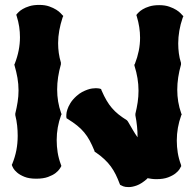

<svg xmlns="http://www.w3.org/2000/svg" viewBox="-20 -723 789 779"><path d="M236.8 -658.2 233.9 -651.9Q225.1 -625 220.5 -599.4Q215.8 -573.7 215.8 -547.9Q215.8 -527.3 218.5 -508.1Q221.2 -488.8 227.1 -469.2V-461.9Q211.9 -408.7 211.9 -359.9Q211.9 -335 215.8 -311.3Q219.7 -287.6 228 -264.2L230 -259.8L228 -255.9Q218.8 -231 214.4 -205.8Q210 -180.7 210 -154.8Q210 -129.4 213.9 -104.7Q217.8 -80.1 227.1 -55.2L229 -49.8L227.1 -45.9Q226.6 -44.9 221.7 -37.4Q216.8 -29.8 205.6 -21Q194.3 -12.2 175 -5.1Q155.8 2 127 2Q98.1 2 79.3 -5.6Q60.5 -13.2 49.6 -22.7Q38.6 -32.2 34.2 -40Q29.8 -47.9 29.8 -48.8L27.8 -54.2L29.8 -58.1Q41 -85.4 46.4 -113.5Q51.8 -141.6 51.8 -171.9Q51.8 -192.4 49.6 -213.1Q47.4 -233.9 42 -255.9V-262.2Q47.9 -286.1 51.5 -309.3Q55.2 -332.5 55.2 -356Q55.2 -382.3 50.8 -407.2Q46.4 -432.1 39.1 -457L38.1 -460.9L40 -464.8Q61 -518.6 61 -571.8Q61 -593.3 57.9 -614.3Q54.7 -635.3 47.9 -657.2L45.9 -663.1L49.8 -668Q50.3 -668.5 55.7 -674.1Q61 -679.7 72 -686.3Q83 -692.9 99.6 -698Q116.2 -703.1 139.2 -703.1Q162.6 -703.1 179.7 -697Q196.8 -690.9 208.3 -683.6Q219.7 -676.3 225.6 -669.9Q231.4 -663.6 231.9 -663.1ZM724.1 -657.2 721.2 -650.9Q711.9 -624 707.5 -597.9Q703.1 -571.8 703.1 -546.9Q703.1 -526.4 705.6 -507.1Q708 -487.8 714.4 -467.8V-460.9Q699.2 -407.7 699.2 -358.9Q699.2 -334 703.1 -310.3Q707 -286.6 715.3 -263.2L717.3 -258.8L715.3 -254.9Q697.3 -205.1 697.3 -152.8Q697.3 -127.9 701.2 -103.5Q705.1 -79.1 714.4 -54.2L715.3 -48.8L712.9 -44.9Q712.9 -43.9 708.3 -36.4Q703.6 -28.8 692.4 -19.8Q681.2 -10.7 662.1 -3.4Q643.1 3.9 614.3 3.9Q604.5 3.9 595.7 2.7Q586.9 1.5 579.1 0Q578.1 1 577.1 1.7Q576.2 2.4 575.2 3.9Q553.7 22.5 535.4 29.3Q517.1 36.1 502 36.1Q488.3 36.1 480.2 33Q472.2 29.8 471.2 28.8L467.3 26.9L465.3 22Q458 2.4 449.5 -14.9Q440.9 -32.2 429.7 -47.6Q418.5 -63 403.3 -77.1Q388.2 -91.3 368.2 -105L364.3 -106.9L363.3 -110.8Q353.5 -134.8 343.8 -152.8Q334 -170.9 321.5 -185.8Q309.1 -200.7 293 -213.6Q276.9 -226.6 254.9 -240.2L250 -243.2L249 -250Q249 -251.5 249.3 -259Q249.5 -266.6 253.2 -278.3Q256.8 -290 265.4 -304.2Q273.9 -318.4 290 -333Q301.3 -343.3 312.7 -349.4Q324.2 -355.5 334.5 -359.1Q344.7 -362.8 353.8 -364Q362.8 -365.2 369.1 -365.2Q375 -365.2 378.7 -364.5Q382.3 -363.8 383.3 -363.8L390.1 -361.8L392.1 -356Q402.3 -332.5 412.4 -315.4Q422.4 -298.3 434.1 -284.7Q445.8 -271 460.7 -259Q475.6 -247.1 495.1 -234.9L499 -230Q510.3 -210.4 519.3 -195.1Q528.3 -179.7 538.1 -166V-168.9Q538.1 -210 529.3 -254.9V-261.2Q535.2 -285.2 538.6 -308.3Q542 -331.5 542 -355Q542 -380.9 537.8 -405.8Q533.7 -430.7 525.9 -455.1L524.9 -460L527.3 -463.9Q537.6 -490.2 543 -516.8Q548.3 -543.5 548.3 -569.8Q548.3 -612.3 535.2 -655.8L533.2 -662.1L537.1 -667Q537.6 -667.5 543 -673.1Q548.3 -678.7 559.1 -685.3Q569.8 -691.9 586.4 -697Q603 -702.1 626 -702.1Q649.4 -702.1 666.7 -696Q684.1 -689.9 695.6 -682.6Q707 -675.3 712.9 -668.9Q718.8 -662.6 719.2 -662.1Z"/></svg>

Font: Hanalei Fill
Style: Regular
Weight: 400
Version: Version 1.000